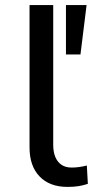

<svg xmlns="http://www.w3.org/2000/svg" viewBox="-20 -725 377 754"><path d="M245 9Q175 9 135.5 -32Q96 -73 96 -146V-705H189V-156Q189 -128 197.5 -108Q206 -88 222 -77.5Q238 -67 261 -67Q276 -67 290.5 -69Q305 -71 321 -75L325 -3Q307 3 288.5 6Q270 9 245 9ZM239 -511V-705H320L296 -511Z"/></svg>

Font: Nunito Sans 6pt
Style: Regular
Weight: 400
Version: Version 3.101;gftools[0.9.27]